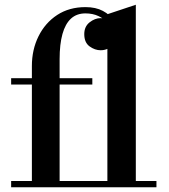

<svg xmlns="http://www.w3.org/2000/svg" viewBox="-20 -790 711 810"><path d="M114.5 0V-511.5Q114.5 -580.5 142.5 -637Q170.5 -693.5 221.2 -726.8Q272 -760 340.5 -760Q384 -760 414 -744Q444 -728 459.8 -703.8Q475.5 -679.5 475.5 -653.5Q475.5 -617.5 454.2 -597.8Q433 -578 404.5 -578Q380.5 -578 358 -594.2Q335.5 -610.5 335.5 -646Q335.5 -678 358 -695.8Q380.5 -713.5 404.5 -713.5Q430.5 -713.5 452.5 -697.5Q474.5 -681.5 474.5 -653.5H448.5Q448.5 -674.5 434.2 -692.5Q420 -710.5 395.8 -722Q371.5 -733.5 340.5 -733.5Q303.5 -733.5 279.5 -711.5Q255.5 -689.5 243.5 -646.5Q231.5 -603.5 231.5 -540V0ZM27 0V-26.5H640V0ZM27 -433.5V-460H369.5V-433.5ZM433 0V-730L553 -770V0Z"/></svg>

Font: Bodoni Moda SC 9pt SemiBold
Style: Regular
Weight: 600
Designer: Owen Earl
Foundry: indestructible type
Version: Version 2.005